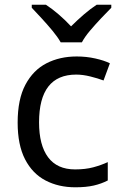

<svg xmlns="http://www.w3.org/2000/svg" viewBox="-20 -786 520 816"><path d="M300 10Q229 10 173.5 -19Q118 -48 86.5 -109Q55 -170 55 -265Q55 -364 88 -426Q121 -488 177.5 -517Q234 -546 306 -546Q347 -546 385 -537.5Q423 -529 447 -517L420 -444Q396 -453 364 -461Q332 -469 304 -469Q146 -469 146 -266Q146 -169 184.5 -117.5Q223 -66 299 -66Q343 -66 376.5 -75Q410 -84 438 -97V-19Q411 -5 378.5 2.5Q346 10 300 10ZM238 -606Q225 -629 203 -655.5Q181 -682 157 -708Q133 -734 115 -753V-766H175Q201 -749 229 -725Q257 -701 282 -674Q309 -701 337 -725Q365 -749 391 -766H453V-753Q434 -734 409.5 -708Q385 -682 362.5 -655.5Q340 -629 328 -606Z"/></svg>

Font: Noto Sans Phoenician
Style: Regular
Weight: 400
Designer: Monotype Design Team
Foundry: Monotype Imaging Inc.
Version: Version 2.001; ttfautohint (v1.8.4.7-5d5b)